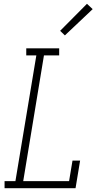

<svg xmlns="http://www.w3.org/2000/svg" viewBox="-20 -989 540 1009"><path d="M4 0V-37H61L171 -698H118V-735H291V-698H211L102 -37H343L361 -145H401L377 0ZM321 -803 296 -827 437 -969 467 -941Z"/></svg>

Font: Iosevka Slab Extralight
Style: Italic
Weight: 200
Italic angle: -9°
Monospace: yes
Designer: Belleve Invis
Foundry: Belleve Invis
Version: Version 11.1.1; ttfautohint (v1.8.3)